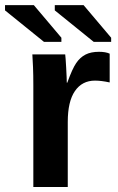

<svg xmlns="http://www.w3.org/2000/svg" viewBox="-63 -745 472 765"><path d="M69.8 0V-404.3Q69.8 -447.8 68.6 -476.8Q67.4 -505.9 65.9 -528.3H196.8Q198.2 -519.5 200.7 -474.9Q203.1 -430.2 203.1 -415.5H205.1Q225.1 -471.2 240.7 -493.9Q256.3 -516.6 277.8 -527.6Q299.3 -538.6 331.5 -538.6Q357.9 -538.6 374 -531.2V-416.5Q340.8 -423.8 315.4 -423.8Q264.2 -423.8 235.6 -382.3Q207 -340.8 207 -259.3V0ZM155.3 -703.6V-724.6H270L379.9 -594.7V-578.1H310.5ZM-43 -703.6V-724.6H71.8L181.6 -594.7V-578.1H112.3Z"/></svg>

Font: Liberation Sans
Style: Bold
Weight: 700
Designer: Steve Matteson
Foundry: Ascender Corporation
Version: Version 2.1.5